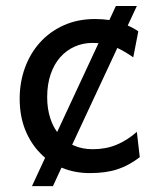

<svg xmlns="http://www.w3.org/2000/svg" viewBox="-20 -572 538 648"><path d="M451.7 -41.5Q433.1 -27.3 414.8 -17.3Q396.5 -7.3 376.5 -0.7Q356.4 5.9 333.5 9Q310.5 12.2 283.2 12.2Q233.9 12.2 190.9 -4.9Q189.5 -5.9 187.5 -6.3L158.7 56.2H87.9L132.3 -39.6Q123.5 -46.9 115.7 -55.2Q83.5 -87.9 64.9 -134.3Q46.4 -180.7 46.4 -239.3Q46.4 -294.4 64.2 -343.3Q82 -392.1 115 -428.7Q147.9 -465.3 195.1 -486.6Q242.2 -507.8 300.3 -507.8Q326.7 -507.8 349.1 -504.4L371.1 -551.8H441.9L411.1 -485.8Q430.7 -477.5 446.8 -466.3L429.7 -378.4Q402.3 -397.9 376 -410.2L223.6 -83.5L229 -81.1Q257.3 -68.4 293 -68.4Q337.4 -68.4 373.5 -83.5Q409.7 -98.6 441.9 -127ZM293 -427.2Q260.3 -427.2 232.2 -414.8Q204.1 -402.3 183.3 -378.9Q162.6 -355.5 150.9 -321.3Q139.2 -287.1 139.2 -244.1Q139.2 -204.6 149.9 -172.4Q158.2 -146.5 172.9 -126.5L312.5 -426.3Q302.7 -427.2 293 -427.2Z"/></svg>

Font: Andika
Style: Regular
Weight: 400
Designer: Victor Gaultney, Annie Olsen, Julie Remington, Don Collingsworth, Eric Hays
Foundry: SIL International
Version: Version 1.001